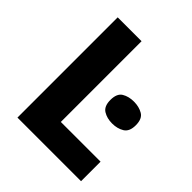

<svg xmlns="http://www.w3.org/2000/svg" viewBox="-197 -840 967 967"><g transform="rotate(45 286.5 -357.0)"><path d="M84 0V-714H254V-139H537V0ZM442 -472Q479 -472 506 -456Q533 -440 533 -394Q533 -349 506 -332.5Q479 -316 442 -316Q405 -316 378.5 -332.5Q352 -349 352 -394Q352 -440 378.5 -456Q405 -472 442 -472Z"/></g></svg>

Font: Noto Sans ExtraBold
Style: Regular
Weight: 800
Designer: Monotype Design Team
Foundry: Monotype Imaging Inc.
Version: Version 2.007